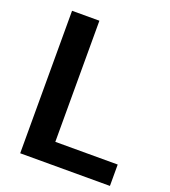

<svg xmlns="http://www.w3.org/2000/svg" viewBox="-135 -839 829 937"><g transform="rotate(20 279.0 -370.0)"><path d="M78 -740H220V-111H544V0H78Z"/></g></svg>

Font: Encode Sans Normal
Style: SemiBold
Weight: 600
Designer: Pablo Impallari, Andres Torresi
Foundry: Pablo Impallari, Andres Torresi
Version: Version 1.000; ttfautohint (v1.00) -l 8 -r 50 -G 200 -x 14 -